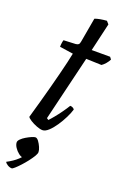

<svg xmlns="http://www.w3.org/2000/svg" viewBox="-178 -735 693 1042"><g transform="rotate(20 168.5 -213.5)"><path d="M122.4 0Q108.5 0 87.7 -8Q66.8 -16.1 50.4 -26.5Q34 -37 31 -44Q44.7 -91.9 58.2 -140.1Q71.7 -188.2 83.8 -234Q96 -279.8 106.2 -320.2Q116.4 -360.5 124 -392.8Q131.6 -425 135.6 -446.5L57.6 -458Q57.6 -470.6 59.5 -482.2Q61.4 -493.8 63.2 -497.8L132 -501Q143 -502 148.3 -506.5Q153.6 -511 155.6 -524L180.4 -664.6Q191.2 -669.4 210.9 -672.9Q230.5 -676.4 248.6 -677.6L262.6 -661.6L225.1 -500H331.4L341.2 -487.2Q335.4 -474.9 324.5 -462.1Q313.5 -449.3 302.5 -442L213.5 -445L123.4 -69.8L133.6 -62.8Q143.2 -72.4 159.3 -92Q175.5 -111.6 192.1 -134.9Q208.7 -158.2 219.2 -175.8Q228.5 -175.8 235.3 -171.6Q242 -167.5 244 -163.2Q238 -142.2 224.4 -114.6Q210.8 -87 193 -60.6Q175.3 -34.2 156.6 -17.1Q138 0 122.4 0ZM36.6 251.7Q24.3 251.7 12 244.1Q-0.3 236.4 -3.5 228.6Q13.5 219.9 29.2 209.2Q44.9 198.6 57.7 186.5Q70.6 174.4 78 163.2L74 176.2Q62.5 176.2 48.3 165.1Q34 154.1 23.8 138.3Q13.7 122.6 13.7 109.2Q13.7 100.6 24.2 90.1Q34.7 79.7 49.9 70.7Q65.2 61.7 79.5 55.5Q93.8 49.3 100.5 49.3Q110 49.3 119.5 62.1Q129 74.9 136.2 91.5Q143.3 108.1 143.3 119.5Q143.3 128.7 133.8 144.5Q124.2 160.2 109.9 178.7Q95.5 197.3 80.2 213.8Q65 230.4 52.9 241.1Q40.9 251.7 36.6 251.7Z"/></g></svg>

Font: Texturina Medium
Style: Italic
Weight: 500
Italic angle: -11°
Designer: Guillermo Torres Carreño
Foundry: Omnibus-Type
Version: Version 1.002